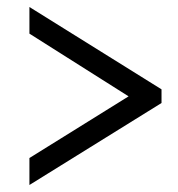

<svg xmlns="http://www.w3.org/2000/svg" viewBox="-20 -632 507 548"><path d="M64 -104V-181L347 -357L64 -536V-612L441 -377V-338Z"/></svg>

Font: Noto Serif Condensed
Style: Bold Italic
Weight: 700
Width: 3
Italic angle: -12°
Designer: Monotype Design Team
Foundry: Monotype Imaging Inc.
Version: Version 2.014